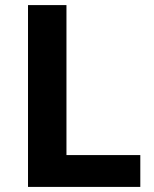

<svg xmlns="http://www.w3.org/2000/svg" viewBox="-20 -827 605 754"><path d="M90 -93H531V-218H241V-807H90Z"/></svg>

Font: Noto Sans Kannada UI
Style: Bold
Weight: 700
Designer: Jelle Bosma - Monotype Design Team
Foundry: Monotype Imaging Inc.
Version: Version 2.005